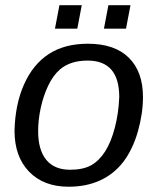

<svg xmlns="http://www.w3.org/2000/svg" viewBox="-20 -705 596 735"><path d="M527.3 -333.5Q527.3 -270 507.8 -201.7Q488.3 -133.3 452.1 -85.4Q415.5 -38.1 362.8 -14.2Q310.1 9.8 242.7 9.8Q147 9.8 91.3 -47.9Q35.6 -105.5 35.6 -204.6Q38.1 -305.7 71.8 -381.3Q106 -458.5 166.5 -498Q227.1 -537.6 316.4 -537.6Q418.9 -537.6 473.1 -484.1Q527.3 -430.7 527.3 -333.5ZM436.5 -333.5Q436.5 -473.1 315.4 -473.1Q249.5 -473.1 210 -439.5Q183.6 -417 164.8 -377.7Q146 -338.4 136 -292.2Q126 -246.1 126 -203.1Q126 -130.9 157.2 -93Q188.5 -55.2 248 -55.2Q298.3 -55.2 328.9 -72.3Q359.4 -89.4 382.3 -125Q405.3 -161.1 419.7 -216.6Q434.1 -272 436.5 -333.5ZM479.5 -685.1 462.4 -595.2H377.9L395 -685.1ZM293 -685.1 275.9 -595.2H190.4L207.5 -685.1Z"/></svg>

Font: Arimo
Style: Italic
Weight: 400
Italic angle: -12°
Designer: Steve Matteson
Foundry: Monotype Imaging Inc.
Version: Version 1.33